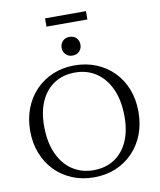

<svg xmlns="http://www.w3.org/2000/svg" viewBox="-105 -1082 976 1174"><g transform="rotate(-10 383.0 -495.0)"><path d="M382.5 -685Q456 -685 517.8 -659.5Q579.5 -634 624.8 -588Q670 -542 694.8 -478.5Q719.5 -415 719.5 -338.5Q719.5 -262 695 -198.2Q670.5 -134.5 625.2 -87.8Q580 -41 518.8 -15.5Q457.5 10 384 10Q310.5 10 249 -15.5Q187.5 -41 142.2 -87Q97 -133 72 -196.8Q47 -260.5 47 -336.5Q47 -413 71.8 -476.8Q96.5 -540.5 141.8 -587.2Q187 -634 248.2 -659.5Q309.5 -685 382.5 -685ZM387.5 -33.5Q462.5 -33.5 517 -68.8Q571.5 -104 601 -169Q630.5 -234 630.5 -322.5Q630.5 -424 598.2 -495.2Q566 -566.5 509.2 -604Q452.5 -641.5 379 -641.5Q304 -641.5 249.5 -606.2Q195 -571 165.5 -506Q136 -441 136 -352.5Q136 -251.5 168.2 -180Q200.5 -108.5 257.5 -71Q314.5 -33.5 387.5 -33.5ZM383 -746Q357 -746 340.8 -763Q324.5 -780 324.5 -804Q324.5 -829 340.8 -845.5Q357 -862 383 -862Q409.5 -862 425.5 -845.5Q441.5 -829 441.5 -804Q441.5 -780 425.5 -763Q409.5 -746 383 -746ZM256 -948V-999.5H510V-948Z"/></g></svg>

Font: Newsreader 24pt
Style: Regular
Weight: 400
Designer: Hugues Gentile
Foundry: Production Type
Version: Version 1.003